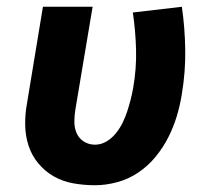

<svg xmlns="http://www.w3.org/2000/svg" viewBox="-20 -540 640 568"><path d="M261 8Q229 8 197.5 2.5Q166 -3 139.5 -18Q113 -33 93.5 -56.5Q74 -80 64.5 -109Q55 -138 54.5 -170.5Q54 -203 60 -235L107 -520H254L203 -216Q200 -198 200 -179.5Q200 -161 207 -145.5Q214 -130 228.5 -121Q243 -112 261 -112Q279 -112 295 -121.5Q311 -131 323 -146Q335 -161 343 -177.5Q351 -194 356.5 -211Q362 -228 366.5 -245.5Q371 -263 374 -280Q384 -337 382.5 -393Q381 -449 373 -503L518 -520Q527 -458 528 -393Q529 -328 518 -262Q513 -230 503.5 -198Q494 -166 478.5 -135Q463 -104 440.5 -76.5Q418 -49 389 -29.5Q360 -10 326.5 -1Q293 8 261 8Z"/></svg>

Font: Iosevka Heavy Extended
Style: Italic
Weight: 900
Width: 7
Italic angle: -9°
Monospace: yes
Designer: Belleve Invis
Foundry: Belleve Invis
Version: Version 32.5.0; ttfautohint (v1.8.4)